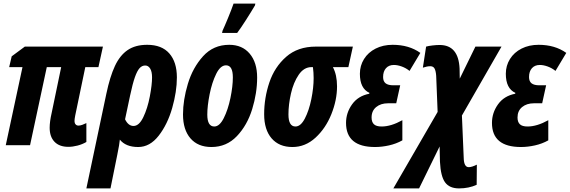

<svg xmlns="http://www.w3.org/2000/svg" viewBox="-20 -807 3167 1067"><path d="M256 -97Q256 -131 267 -179L320 -434H240L147 0H12L105 -434H31L45 -494L118 -548H552L527 -434H454L398 -165Q394 -145 394 -134Q394 -123 400 -116Q406 -109 416 -109Q426 -109 438 -113.5Q450 -118 460 -123V-18Q438 -5 411 2Q384 9 360 9Q310 9 283 -19Q256 -47 256 -97Z M571 -286Q591 -381 618.5 -440Q646 -499 689 -528.5Q732 -558 798 -558Q879 -558 921 -510Q963 -462 963 -377Q963 -298 937 -207Q911 -116 862 -53Q813 10 748 10Q679 10 646 -31Q644 -6 632 52L594 240H460ZM825 -377Q825 -409 814.5 -426Q804 -443 787 -443Q769 -443 755.5 -428Q742 -413 729.5 -377.5Q717 -342 703 -276L675 -144Q693 -107 722 -107Q753 -107 776.5 -156Q800 -205 812.5 -270.5Q825 -336 825 -377Z M997 -171Q997 -251 1024 -341Q1051 -431 1108.5 -494.5Q1166 -558 1254 -558Q1326 -558 1367.5 -509Q1409 -460 1409 -376Q1409 -290 1381.5 -200.5Q1354 -111 1296.5 -50.5Q1239 10 1155 10Q1080 10 1038.5 -38Q997 -86 997 -171ZM1274 -377Q1274 -444 1236 -444Q1205 -444 1181.5 -396.5Q1158 -349 1145 -283.5Q1132 -218 1132 -170Q1132 -104 1171 -104Q1200 -104 1223.5 -150.5Q1247 -197 1260.5 -262Q1274 -327 1274 -377ZM1217 -637Q1227 -658 1247 -706.5Q1267 -755 1278 -787H1399L1397 -777Q1377 -743 1347 -696Q1317 -649 1298 -624H1214Z M1448 -172Q1448 -263 1477 -349Q1506 -435 1570.5 -491.5Q1635 -548 1735 -548H1941L1916 -434H1830Q1853 -391 1853 -327Q1853 -251 1821.5 -172.5Q1790 -94 1733.5 -42Q1677 10 1605 10Q1531 10 1489.5 -38Q1448 -86 1448 -172ZM1723 -373Q1723 -404 1719 -434H1711Q1669 -434 1640 -391.5Q1611 -349 1597 -287.5Q1583 -226 1583 -171Q1583 -104 1622 -104Q1651 -104 1674 -148Q1697 -192 1710 -255.5Q1723 -319 1723 -373Z M1903 -124Q1903 -180 1936.5 -227Q1970 -274 2032 -286L2033 -291Q1980 -315 1980 -397Q1980 -442 2003 -479Q2026 -516 2067.5 -537Q2109 -558 2162 -558Q2253 -558 2316 -513L2256 -413Q2236 -429 2212.5 -437.5Q2189 -446 2169 -446Q2141 -446 2125 -428Q2109 -410 2109 -379Q2109 -355 2123 -344Q2137 -333 2166 -333H2204L2182 -233H2136Q2096 -233 2070.5 -212Q2045 -191 2045 -154Q2045 -129 2058 -116.5Q2071 -104 2101 -104Q2153 -104 2216 -139V-27Q2182 -8 2142 1Q2102 10 2064 10Q1903 10 1903 -124Z M2412 -185 2404 -386Q2402 -413 2395 -426Q2388 -439 2371 -439Q2354 -439 2330 -431L2348 -548Q2362 -552 2384 -554.5Q2406 -557 2423 -557Q2528 -557 2534 -426L2535 -370L2622 -548H2767L2547 -165L2557 70Q2558 122 2585 122Q2602 122 2630 108L2629 220Q2585 240 2531 240Q2478 240 2453.5 206.5Q2429 173 2425 92L2423 7L2309 240H2166Z M2714 -124Q2714 -180 2747.5 -227Q2781 -274 2843 -286L2844 -291Q2791 -315 2791 -397Q2791 -442 2814 -479Q2837 -516 2878.5 -537Q2920 -558 2973 -558Q3064 -558 3127 -513L3067 -413Q3047 -429 3023.5 -437.5Q3000 -446 2980 -446Q2952 -446 2936 -428Q2920 -410 2920 -379Q2920 -355 2934 -344Q2948 -333 2977 -333H3015L2993 -233H2947Q2907 -233 2881.5 -212Q2856 -191 2856 -154Q2856 -129 2869 -116.5Q2882 -104 2912 -104Q2964 -104 3027 -139V-27Q2993 -8 2953 1Q2913 10 2875 10Q2714 10 2714 -124Z"/></svg>

Font: Noto Sans Display Ex Bold Cond
Style: Italic
Weight: 800
Width: 3
Italic angle: -12°
Designer: Monotype Design team
Foundry: Monotype Imaging Inc.
Version: Version 1.000